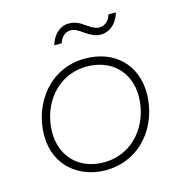

<svg xmlns="http://www.w3.org/2000/svg" viewBox="-105 -798 848 898"><g transform="rotate(-15 318.5 -349.0)"><path d="M298 5C469 5 576 -138 576 -294C576 -429 484 -525 337 -525C168 -525 61 -380 61 -226C61 -73 178 5 298 5ZM300 -33C179 -33 101 -114 101 -230C101 -363 192 -487 336 -487C450 -487 536 -413 536 -290C536 -158 445 -33 300 -33ZM216 -622H252C261 -653 283 -670 308 -670C330 -670 349 -655 368 -642C396 -623 416 -614 439 -614C485 -614 520 -646 534 -696H498C489 -664 467 -648 442 -648C420 -648 401 -662 382 -675C354 -695 334 -703 307 -703C265 -703 230 -672 216 -622Z"/></g></svg>

Font: Fixel Display ExtraLight
Style: Italic
Weight: 200
Italic angle: -10°
Designer: AlfaBravo + MacPaw
Foundry: Kyrylo Tkachov, Marchela Mozhyna, Serhii Makarenko, Maria Weinstein, Zakhar Kryvoshyya
Version: Version 1.210;Glyphs 3.2 (3217)